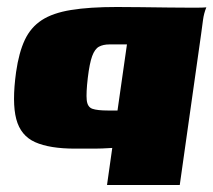

<svg xmlns="http://www.w3.org/2000/svg" viewBox="-20 -422 610 549"><path d="M286 107 301 1Q284 2 272.5 2.5Q261 3 250.5 3Q240 3 227.5 3Q215 3 195 3Q122 3 80.5 -15.5Q39 -34 26.5 -81.5Q14 -129 26 -216Q34 -272 51 -308Q68 -344 99.5 -364.5Q131 -385 183.5 -393.5Q236 -402 314 -402Q342 -402 382 -401.5Q422 -401 462.5 -400.5Q503 -400 533 -400Q563 -400 570 -401Q563 -384 560.5 -365Q558 -346 555 -324L494 107ZM289 -106Q292 -106 295.5 -106Q299 -106 302.5 -106Q306 -106 309.5 -106Q313 -106 316 -106L343 -295Q330 -295 318 -295Q306 -295 293 -295Q275 -295 263 -288.5Q251 -282 243.5 -261.5Q236 -241 231 -199Q226 -156 228 -136Q230 -116 244 -111Q258 -106 289 -106Z"/></svg>

Font: Genos Thin Black
Style: Italic
Weight: 900
Italic angle: -8°
Version: Version 1.010